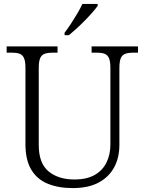

<svg xmlns="http://www.w3.org/2000/svg" viewBox="-20 -951 740 981"><path d="M352 10Q278 10 223.5 -12.5Q169 -35 139.5 -84.5Q110 -134 110 -215V-605Q110 -639 102 -655.5Q94 -672 78.5 -677Q63 -682 40 -682H14V-714H274V-682H248Q225 -682 209 -676.5Q193 -671 185.5 -654.5Q178 -638 178 -603V-210Q178 -117 228 -75.5Q278 -34 360 -34Q424 -34 464.5 -57.5Q505 -81 524.5 -121.5Q544 -162 544 -212V-605Q544 -639 536 -655.5Q528 -672 512.5 -677Q497 -682 474 -682H448V-714H685V-682H660Q637 -682 621 -676.5Q605 -671 597.5 -654.5Q590 -638 590 -603V-210Q590 -145 563 -95.5Q536 -46 483.5 -18Q431 10 352 10ZM310 -784Q325 -803 342 -829Q359 -855 375 -882Q391 -909 401 -931H479V-921Q470 -908 452.5 -888Q435 -868 413.5 -846Q392 -824 370.5 -804.5Q349 -785 332 -771H310Z"/></svg>

Font: Noto Serif Khmer Light
Style: Regular
Weight: 300
Version: Version 2.003